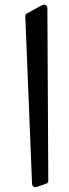

<svg xmlns="http://www.w3.org/2000/svg" viewBox="-20 -782 294 819"><path d="M136.7 15.6 177.7 1C183.1 -0.5 186 -4.9 186 -10.7L182.1 -746.6C182.1 -759.3 170.9 -765.6 159.7 -760.2L92.8 -723.6C89.4 -721.7 87.9 -717.8 87.9 -713.4L116.7 2.4C117.2 11.2 124 19 136.7 15.6Z"/></svg>

Font: Pfont
Style: Regular
Weight: 400
Designer: Damoon Khanjanzadeh
Foundry: pfont
Version: Version 1.000;PS 000.300;hotconv 1.0.88;makeotf.lib2.5.64775